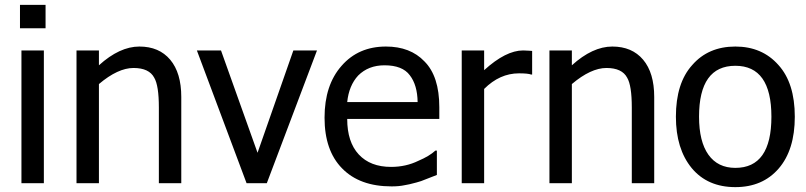

<svg xmlns="http://www.w3.org/2000/svg" viewBox="-20 -752 3309 788"><path d="M68 -545H160V0H68ZM62 -732H167V-636H62Z M724 -354V0H632V-311Q632 -401 613 -433Q592 -473 528 -473Q464 -473 386 -407V0H294V-545H386V-484Q471 -561 552 -561Q633 -561 678.5 -507Q724 -453 724 -354Z M1037 -125 1184 -545H1281L1075 0H992L788 -545H887Z M1587 13Q1456 13 1384 -61Q1312 -134 1312 -269Q1312 -403 1382 -482Q1451 -561 1564 -561Q1664 -561 1722 -500Q1783 -439 1783 -312V-264H1405Q1405 -169 1452.5 -118Q1500 -67 1585 -67Q1646 -67 1697 -92Q1742 -111 1767 -134H1773V-34L1732 -18Q1706 -7 1689 -3Q1656 6 1641 8Q1618 13 1587 13ZM1405 -333H1694Q1693 -403 1662 -443Q1632 -484 1558 -484Q1492 -484 1450 -442Q1412 -401 1405 -333Z M2164 -543V-446H2160Q2147 -451 2110 -451Q2031 -451 1967 -387V0H1875V-545H1967V-464Q2056 -545 2127 -545Q2136 -545 2149.5 -544Q2163 -543 2164 -543Z M2665 -354V0H2573V-311Q2573 -401 2554 -433Q2533 -473 2469 -473Q2405 -473 2327 -407V0H2235V-545H2327V-484Q2412 -561 2493 -561Q2574 -561 2619.5 -507Q2665 -453 2665 -354Z M3242 -273Q3242 -137 3176 -60.5Q3110 16 2998 16Q2884 16 2819 -62Q2754 -141 2754 -273Q2754 -411 2821 -485Q2887 -561 2998 -561Q3108 -561 3175 -485Q3242 -411 3242 -273ZM3146 -273Q3146 -482 2998 -482Q2849 -482 2849 -273Q2849 -171 2887.5 -117Q2926 -63 2998 -63Q3146 -63 3146 -273Z"/></svg>

Font: Yekan
Style: Regular
Weight: 400
Designer: ParsMizban Co
Foundry: ParsMizban Co
Version: Version 2.000